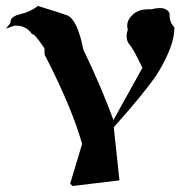

<svg xmlns="http://www.w3.org/2000/svg" viewBox="-24 -528 647 643"><path d="M219 95 211 87 251 -46Q216 -169 129 -338Q125 -342 125 -356V-366Q93 -414 84 -414H83Q64 -442 31 -442H24L-4 -432L11 -451V-454Q11 -473 44 -480.5Q77 -488 103 -508Q166 -489 203 -476Q236 -459 255 -362Q314 -240 356 -126L453 -301Q420 -370 407 -382Q400 -393 400 -407Q400 -417 404 -429Q402 -436 402 -442Q402 -462 421 -479.5Q440 -497 474 -497H483Q499 -501 511 -501Q536 -501 544 -483V-476Q544 -454 560 -436V-434Q560 -373 501 -278Q455 -211 357 -102L376 76Z"/></svg>

Font: Xiangcui Kesong Xiangcui Kesong
Style: Regular
Weight: 400
Version: Version 1.501;March 28, 2024;FontCreator 14.0.0.2814 64-bit